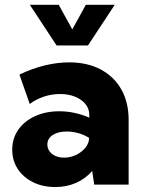

<svg xmlns="http://www.w3.org/2000/svg" viewBox="-20 -752 588 782"><path d="M503.9 0H363.8L355.5 -55.7Q328.6 -24.4 290 -7.3Q251.5 9.8 205.1 9.8Q154.3 9.8 114.7 -9.8Q75.2 -29.3 52.5 -63.7Q29.8 -98.1 29.8 -142.1Q29.8 -188.5 54.4 -223.6Q79.1 -258.8 122.6 -278.8Q166 -298.8 221.7 -298.8Q253.4 -298.8 284.4 -292Q315.4 -285.2 343.8 -272.9V-283.2Q343.8 -309.1 328.1 -328.1Q312.5 -347.2 285.6 -358.2Q258.8 -369.1 224.6 -369.1Q190.9 -369.1 159.2 -358.6Q127.4 -348.1 101.1 -328.6L59.1 -448.2Q110.8 -473.1 162.4 -485.6Q213.9 -498 261.7 -498Q335.4 -498 389.9 -469.2Q444.3 -440.4 474.1 -387.9Q503.9 -335.4 503.9 -263.7ZM241.2 -109.9Q266.1 -109.9 289.3 -120.8Q312.5 -131.8 327.4 -149.9Q342.3 -168 342.8 -188.5V-190.4Q323.2 -203.1 299.3 -209.7Q275.4 -216.3 251.5 -216.3Q215.8 -216.3 194.3 -201.9Q172.9 -187.5 172.9 -163.6Q172.9 -148.4 181.6 -136Q190.4 -123.5 206.1 -116.7Q221.7 -109.9 241.2 -109.9ZM338.4 -566.9H210.4L101.6 -732.4H219.2L274.4 -632.3L329.6 -732.4H447.3Z"/></svg>

Font: Kumbh Sans ExtraBold
Style: Regular
Weight: 800
Version: Version 1.005